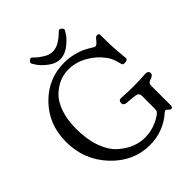

<svg xmlns="http://www.w3.org/2000/svg" viewBox="-244 -1012 1178 1178"><g transform="rotate(-45 345.0 -423.0)"><path d="M293.9 -820.3Q321.3 -802.7 350.6 -802.7Q379.9 -802.7 407.7 -819.8Q435.5 -836.9 452.6 -854Q469.7 -871.1 472.7 -871.1Q480.5 -871.1 488.8 -863.8Q497.1 -856.4 497.1 -848.6Q497.1 -843.8 479.5 -817.9Q461.9 -792 425.8 -764.6Q389.6 -737.3 352.5 -737.3H348.6Q311.5 -737.3 275.4 -764.6Q239.3 -792 221.7 -817.9Q204.1 -843.8 204.1 -848.6Q204.1 -855.5 211.9 -863.3Q219.7 -871.1 228.5 -871.1Q231.4 -871.1 248.5 -854Q265.6 -836.9 293.9 -820.3ZM366.2 24.4Q224.6 24.4 120.1 -86.4Q15.6 -197.3 15.6 -353.5Q15.6 -503.9 113.8 -605Q211.9 -706.1 351.6 -706.1Q392.6 -706.1 431.6 -696.3Q470.7 -686.5 493.7 -674.8Q516.6 -663.1 534.7 -651.9Q552.7 -640.6 554.7 -640.6H558.6Q569.3 -640.6 584.5 -659.7Q599.6 -678.7 602.5 -679.7Q607.4 -682.6 615.2 -682.6Q628.9 -682.6 628.9 -668.9V-641.6Q628.9 -613.3 629.9 -584Q630.9 -554.7 632.8 -533.2Q634.8 -511.7 636.2 -494.6Q637.7 -477.5 638.7 -467.8Q639.6 -458 639.6 -457Q639.6 -441.4 611.3 -441.4Q597.7 -441.4 594.7 -450.7Q591.8 -460 584.5 -486.8Q577.1 -513.7 556.6 -542Q518.6 -593.8 460.9 -626Q403.3 -658.2 339.8 -658.2Q299.8 -658.2 262.2 -642.6Q224.6 -627 190.9 -594.7Q157.2 -562.5 136.7 -503.4Q116.2 -444.3 116.2 -367.2Q116.2 -273.4 141.6 -204.1Q167 -134.8 208.5 -98.6Q250 -62.5 292 -45.9Q334 -29.3 377 -29.3Q433.6 -29.3 483.4 -52.7Q533.2 -76.2 542 -93.8Q544.9 -99.6 544.9 -111.3V-223.6Q544.9 -243.2 532.2 -249Q519.5 -254.9 479.5 -257.8Q461.9 -258.8 451.2 -259.8Q422.9 -261.7 422.9 -283.2Q422.9 -305.7 445.3 -305.7Q448.2 -305.7 461.4 -304.7Q474.6 -303.7 497.6 -302.7Q520.5 -301.8 547.9 -301.8H549.8Q578.1 -301.8 602.5 -302.7Q627 -303.7 640.6 -304.7Q654.3 -305.7 657.2 -305.7Q669.9 -305.7 676.3 -299.3Q682.6 -293 682.6 -285.2Q682.6 -268.6 657.7 -259.8Q632.8 -251 629.9 -239.3Q628.9 -236.3 628.9 -228.5V-59.6Q628.9 -40 615.2 -40Q609.4 -40 599.1 -50.3Q588.9 -60.5 585 -60.5Q579.1 -60.5 571.3 -52.7Q483.4 24.4 366.2 24.4Z"/></g></svg>

Font: Goudy Bookletter 1911
Style: Regular
Weight: 400
Version: Version 2010.07.03